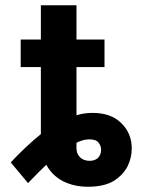

<svg xmlns="http://www.w3.org/2000/svg" viewBox="-20 -699 555 733"><path d="M272 -548H379V-443H272V-259Q301 -268 333 -268Q404 -268 443 -229Q483 -190 483 -132Q483 -96 466 -62Q447 -28 412 -7Q375 14 316 14Q262 14 219 -8Q177 -31 157 -70Q138 -53 87 0L21 -79Q81 -143 136 -187V-443H59V-548H136V-679H272ZM272 -132Q272 -112 286 -98Q300 -85 323 -85Q340 -85 353 -95Q366 -108 366 -127Q366 -143 355 -156Q346 -167 320 -167Q298 -167 272 -154Z"/></svg>

Font: Sinter Bold
Style: Regular
Weight: 700
Foundry: Adobe & rsms
Version: Version 1.000